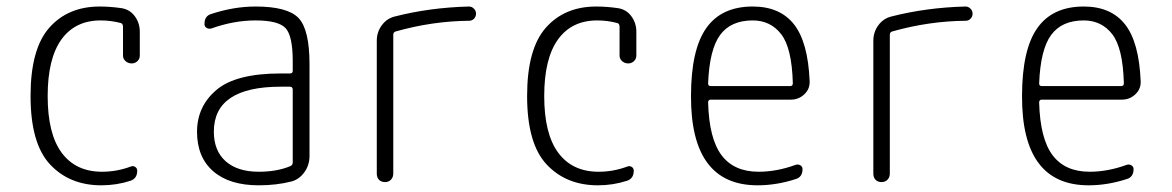

<svg xmlns="http://www.w3.org/2000/svg" viewBox="-20 -550 3540 580"><path d="M286.1 9.8Q190.4 9.8 131.3 -53.2Q72.3 -116.2 72.3 -259.8Q72.3 -402.3 128.9 -466.3Q185.5 -530.3 281.2 -530.3Q312.5 -530.3 346.7 -525.4Q372.1 -521.5 387.2 -501Q402.3 -480.5 402.3 -454.1V-381.8Q402.3 -372.1 395 -365.2Q387.7 -358.4 377.9 -358.4Q367.2 -358.4 359.4 -365.2Q351.6 -372.1 351.6 -381.8V-468.8Q351.6 -478.5 344.7 -480.5Q314.5 -488.3 284.2 -488.3Q207 -488.3 165.5 -430.7Q124 -373 124 -259.8Q124 -145.5 166.5 -88.4Q209 -31.2 288.1 -31.2Q333 -31.2 375 -46.9Q381.8 -49.8 388.2 -45.9Q394.5 -42 394.5 -34.2Q394.5 -10.7 374 -3.9Q332 9.8 286.1 9.8Z M828.1 -288.1Q626 -288.1 626 -152.3Q626 -94.7 661.6 -63Q697.3 -31.2 761.7 -31.2Q816.4 -31.2 856.4 -47.9Q864.3 -50.8 864.3 -59.6V-279.3Q864.3 -288.1 855.5 -288.1ZM761.7 9.8Q672.9 9.8 624 -32.7Q575.2 -75.2 575.2 -151.9Q575.2 -228.5 633.8 -278.3Q692.4 -328.1 828.1 -328.1H855.5Q864.3 -328.1 864.3 -335.9V-365.2Q864.3 -441.4 842.8 -464.8Q821.3 -488.3 752 -488.3Q686.5 -488.3 618.2 -463.9Q610.4 -461.9 604 -465.8Q597.7 -469.7 597.7 -477.5Q597.7 -502 618.2 -507.8Q686.5 -530.3 752 -530.3Q848.6 -530.3 881.8 -495.6Q915 -460.9 915 -355.5V-79.1Q915 -51.8 899.9 -30.3Q884.8 -8.8 861.3 -2Q815.4 9.8 761.7 9.8Z M1118.2 -25.4V-426.8Q1118.2 -453.1 1133.3 -473.6Q1148.4 -494.1 1171.9 -500Q1278.3 -527.3 1396.5 -530.3Q1405.3 -530.3 1411.6 -523.9Q1418 -517.6 1418 -508.8Q1418 -500 1412.1 -493.7Q1406.2 -487.3 1397.5 -487.3Q1286.1 -486.3 1175.8 -455.1Q1168 -453.1 1168 -445.3V-25.4Q1168 -14.6 1161.1 -7.3Q1154.3 0 1143.1 0Q1131.8 0 1125 -6.8Q1118.2 -13.7 1118.2 -25.4Z M1786.1 9.8Q1690.4 9.8 1631.3 -53.2Q1572.3 -116.2 1572.3 -259.8Q1572.3 -402.3 1628.9 -466.3Q1685.5 -530.3 1781.2 -530.3Q1812.5 -530.3 1846.7 -525.4Q1872.1 -521.5 1887.2 -501Q1902.3 -480.5 1902.3 -454.1V-381.8Q1902.3 -372.1 1895 -365.2Q1887.7 -358.4 1877.9 -358.4Q1867.2 -358.4 1859.4 -365.2Q1851.6 -372.1 1851.6 -381.8V-468.8Q1851.6 -478.5 1844.7 -480.5Q1814.5 -488.3 1784.2 -488.3Q1707 -488.3 1665.5 -430.7Q1624 -373 1624 -259.8Q1624 -145.5 1666.5 -88.4Q1709 -31.2 1788.1 -31.2Q1833 -31.2 1875 -46.9Q1881.8 -49.8 1888.2 -45.9Q1894.5 -42 1894.5 -34.2Q1894.5 -10.7 1874 -3.9Q1832 9.8 1786.1 9.8Z M2253.9 -488.3Q2187.5 -488.3 2155.3 -444.3Q2123 -400.4 2119.1 -297.9Q2119.1 -290 2127 -290H2367.2Q2375 -290 2375 -298.8Q2372.1 -405.3 2339.8 -446.8Q2307.6 -488.3 2253.9 -488.3ZM2268.6 9.8Q2066.4 9.8 2067.4 -259.8Q2067.4 -399.4 2113.3 -464.8Q2159.2 -530.3 2253.9 -530.3Q2335.9 -530.3 2378.4 -476.6Q2420.9 -422.9 2425.8 -304.7Q2426.8 -281.2 2409.7 -265.1Q2392.6 -249 2369.1 -249H2127Q2119.1 -249 2119.1 -240.2Q2122.1 -130.9 2159.7 -81.1Q2197.3 -31.2 2271.5 -31.2Q2326.2 -31.2 2382.8 -51.8Q2390.6 -54.7 2397.5 -50.8Q2404.3 -46.9 2404.3 -39.1Q2404.3 -14.6 2382.8 -8.8Q2325.2 9.8 2268.6 9.8Z M2618.2 -25.4V-426.8Q2618.2 -453.1 2633.3 -473.6Q2648.4 -494.1 2671.9 -500Q2778.3 -527.3 2896.5 -530.3Q2905.3 -530.3 2911.6 -523.9Q2918 -517.6 2918 -508.8Q2918 -500 2912.1 -493.7Q2906.2 -487.3 2897.5 -487.3Q2786.1 -486.3 2675.8 -455.1Q2668 -453.1 2668 -445.3V-25.4Q2668 -14.6 2661.1 -7.3Q2654.3 0 2643.1 0Q2631.8 0 2625 -6.8Q2618.2 -13.7 2618.2 -25.4Z M3253.9 -488.3Q3187.5 -488.3 3155.3 -444.3Q3123 -400.4 3119.1 -297.9Q3119.1 -290 3127 -290H3367.2Q3375 -290 3375 -298.8Q3372.1 -405.3 3339.8 -446.8Q3307.6 -488.3 3253.9 -488.3ZM3268.6 9.8Q3066.4 9.8 3067.4 -259.8Q3067.4 -399.4 3113.3 -464.8Q3159.2 -530.3 3253.9 -530.3Q3335.9 -530.3 3378.4 -476.6Q3420.9 -422.9 3425.8 -304.7Q3426.8 -281.2 3409.7 -265.1Q3392.6 -249 3369.1 -249H3127Q3119.1 -249 3119.1 -240.2Q3122.1 -130.9 3159.7 -81.1Q3197.3 -31.2 3271.5 -31.2Q3326.2 -31.2 3382.8 -51.8Q3390.6 -54.7 3397.5 -50.8Q3404.3 -46.9 3404.3 -39.1Q3404.3 -14.6 3382.8 -8.8Q3325.2 9.8 3268.6 9.8Z"/></svg>

Font: Rounded Mgen+ 1mn light
Style: Regular
Weight: 200
Designer: [Source Han Sans]
Ryoko NISHIZUKA  (kana & ideographs); Paul D. Hunt (Latin, Greek & Cyrillic); Wenlong ZHANG  (bopomofo
Version: Version 1.059.20150602